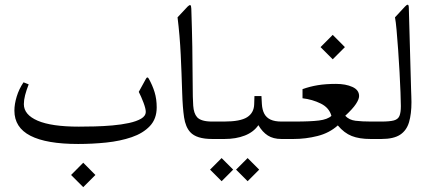

<svg xmlns="http://www.w3.org/2000/svg" viewBox="-20 -582 1802 804"><path d="M328.6 99.4 277.6 150.7 328.6 201.7 379.5 150.7ZM307.3 20.9Q366.7 20.9 425 14.9Q483.3 8.8 531.2 -7.5Q579 -23.8 607.6 -54.1Q636.2 -84.3 636.2 -132.4Q636.2 -167.2 627.4 -196Q618.6 -224.8 602.9 -252.7Q599.9 -257.8 597.2 -257.8Q594.4 -257.8 591.5 -252.7L561.1 -197.3Q571.3 -177.5 580.9 -152.2Q590.4 -126.9 590.4 -114Q590.4 -96.4 571 -85.1Q551.5 -73.7 520 -66.9Q488.4 -60.1 450.9 -56.8Q413.3 -53.5 376.2 -52.6Q339.2 -51.7 309.9 -51.7Q195.5 -51.7 137.7 -76.6Q79.9 -101.6 79.9 -145.9Q79.9 -163.2 85.1 -183.4Q90.2 -203.5 100.1 -228.8L78.5 -237.3Q59.4 -209 49.9 -177.5Q40.3 -145.9 40.3 -118.8Q40.3 -48 107.3 -13.6Q174.2 20.9 307.3 20.9Z M868 -73Q821.8 -73 805.3 -91.3Q791.3 -107.1 789.1 -139.5Q786.9 -172 786.9 -226.3Q786.6 -312.4 785.3 -386.1Q784 -459.8 781.1 -545.7Q780.7 -559.2 776.9 -560.5Q773 -561.8 765.3 -554.1L723.5 -509.4Q733 -432 736.7 -354.4Q740.4 -276.9 742.9 -194Q744.8 -130.9 750.8 -90.6Q756.9 -50.2 776.7 -28.6Q802.7 0 868.4 0H875.7Q886.7 0 886.7 -34.8V-37.4Q886.7 -55.4 884.9 -64.2Q883 -73 875.7 -73Z M859.6 128.3 908 176.8 956.4 128.3 908 79.9ZM968.5 128.3 1016.9 176.8 1065.3 128.3 1016.9 79.9ZM872 -73Q860.7 -73 858.1 -64.2Q855.5 -55.4 855.5 -38.1V-34.5Q855.5 -17.6 857.9 -8.8Q860.3 0 872 0H920.1Q968.5 0 1005.3 -14.5Q1042.2 -29 1062 -57.9Q1078.8 -29 1101.6 -14.5Q1124.3 0 1158.4 0H1166.5Q1173.8 0 1175.7 -8.8Q1177.5 -17.6 1177.5 -34.8V-37.4Q1177.5 -55.4 1175.7 -64.2Q1173.8 -73 1166.5 -73H1158.4Q1130.5 -73 1112.9 -81.2Q1095.3 -89.5 1086.7 -105.8Q1078.1 -122.1 1076.6 -146.3L1074.8 -179.7H1045.5L1044.4 -145.2Q1043.3 -109.3 1014.7 -91.1Q986.1 -73 918.6 -73Z M1373.3 -436 1322.3 -384.7 1373.3 -333.7 1424.3 -384.7ZM1162.8 -73Q1151.4 -73 1148.9 -64.2Q1146.3 -55.4 1146.3 -38.1V-34.5Q1146.3 -17.6 1148.7 -8.8Q1151.1 0 1162.8 0H1209Q1260.4 0 1309.7 -12.5Q1359 -24.9 1394.6 -56.8Q1421.3 -24.9 1452.9 -12.5Q1484.4 0 1531.4 0H1554.8Q1565.8 0 1565.8 -34.8V-37.4Q1565.8 -73 1554.8 -73H1532.8Q1495.8 -73 1468.8 -76.3Q1441.9 -79.6 1425.7 -97.2Q1456.9 -126.1 1470.3 -146.3Q1483.7 -166.5 1483.7 -179.7Q1483.7 -205.4 1455.6 -218Q1427.6 -230.7 1386.9 -230.7Q1343.6 -230.7 1310.4 -225.2Q1277.2 -219.7 1246.8 -208.7V-170.5Q1288.2 -165.7 1323.4 -148.3Q1358.6 -130.9 1367.8 -96.8Q1351.3 -81.8 1315.7 -77.4Q1280.2 -73 1214.5 -73Z M1551.2 -73Q1539.8 -73 1537.2 -64.2Q1534.7 -55.4 1534.7 -38.1V-34.5Q1534.7 -17.6 1537 -8.8Q1539.4 0 1551.2 0H1577.2Q1628.5 0 1655.7 -18Q1682.8 -35.9 1692.9 -70.6Q1703 -105.2 1703 -154.4Q1703 -165.4 1702.4 -178.8Q1701.9 -192.2 1701.5 -204.6L1692 -546.8Q1692 -562.2 1687.4 -562.2Q1682.8 -562.2 1675.5 -554.1L1634 -509.4Q1637.3 -493.2 1640.6 -456.7Q1643.9 -420.2 1647.2 -373.7Q1650.5 -327.1 1653.1 -280Q1655.7 -232.9 1657.1 -194.7Q1658.6 -156.6 1658.6 -137.9Q1658.6 -110.7 1652.7 -96.6Q1646.9 -82.5 1629.4 -77.7Q1612 -73 1577.2 -73Z"/></svg>

Font: Parastoo
Style: Regular
Weight: 400
Foundry: Saber Rastikerdar (saber.rastikerdar@gmail.com)
Version: Version 3.000